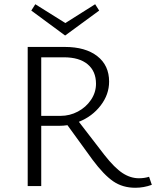

<svg xmlns="http://www.w3.org/2000/svg" viewBox="-20 -880 738 908"><path d="M288 -712 128 -830 147 -860 289 -771 430 -860 449 -830ZM698 -6Q660 8 620 8Q560 8 515.5 -22.5Q471 -53 418 -124L299 -288Q280 -285 259 -285H175V0H111V-658H287Q384 -658 440 -614.5Q496 -571 496 -494Q496 -433 456 -381Q416 -329 353 -304L474 -147Q522 -86 559.5 -61.5Q597 -37 637 -37Q663 -37 685 -44ZM266 -332Q310 -332 348.5 -352.5Q387 -373 410.5 -408Q434 -443 434 -484Q434 -543 394.5 -576Q355 -609 282 -609H175V-332Z"/></svg>

Font: Isabella Sans
Style: Regular
Weight: 400
Designer: Original fonts by Christian Thalmann (Catharsis Fonts), Modifications by Cristiano Sobral
Version: Version 0.002;July 12, 2020;FontCreator 13.0.0.2655 64-bit; 